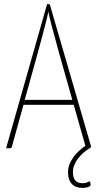

<svg xmlns="http://www.w3.org/2000/svg" viewBox="-20 -725 476 940"><path d="M10 0C17 1 22 1 24 1C31 1 36 1 38 -6L95 -212H341L398 -11C359 15 313 63 313 118C313 168 339 195 383 195C403 195 424 190 424 178C424 172 421 167 418 162C410 167 400 172 384 172C350 172 337 152 337 117C337 70 377 26 420 0C424 -2 426 -4 426 -7C426 -8 426 -9 425 -11L224 -703C223 -704 219 -705 215 -705C212 -705 210 -704 210 -703ZM334 -236H101L166 -470C191 -562 214 -648 217 -669C219 -648 243 -561 268 -470Z"/></svg>

Font: Yanone Kaffeesatz Extra Light
Style: Regular
Weight: 200
Designer: Yanone (Cyrillic: Daniel Pouzeot & Huerta Tipografica)
Foundry: Yanone
Version: Version 1.100;PS 001.100;hotconv 1.0.70;makeotf.lib2.5.58329